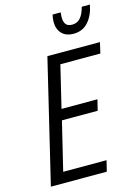

<svg xmlns="http://www.w3.org/2000/svg" viewBox="-133 -977 750 1048"><g transform="rotate(-15 241.5 -452.5)"><path d="M20 0 186 -693H483L469 -632H243L186 -395H389L374 -334H172L106 -61H351L336 0ZM357 -774Q314 -774 290.5 -798.5Q267 -823 267 -865Q267 -875 268.5 -885Q270 -895 272 -905H318Q317 -898 316.5 -890.5Q316 -883 316 -877Q316 -852 326.5 -838Q337 -824 362 -824Q391 -824 409 -845Q427 -866 437 -905H483Q472 -846 440 -810Q408 -774 357 -774Z"/></g></svg>

Font: Ubuntu Sans Condensed
Style: Italic
Weight: 400
Width: 3
Italic angle: -13.5°
Designer: Dalton Maag Ltd
Foundry: Dalton Maag Ltd
Version: Version 1.006; ttfautohint (v1.8.4.7-5d5b)